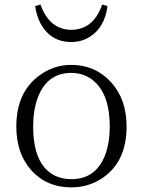

<svg xmlns="http://www.w3.org/2000/svg" viewBox="-20 -811 628 845"><path d="M293.9 13.7Q184.6 13.7 116.2 -63.5Q51.8 -136.7 51.8 -253.9Q51.8 -403.3 151.4 -477.5Q214.8 -525.4 293.9 -525.4Q398.4 -525.4 467.8 -450.2Q537.1 -375 537.1 -253.9Q537.1 -101.6 433.6 -29.3Q371.1 13.7 293.9 13.7ZM293.9 -22.5Q401.4 -22.5 442.4 -127.9Q462.9 -181.6 462.9 -253.9Q462.9 -409.2 377.9 -465.8Q340.8 -490.2 293.9 -490.2Q187.5 -490.2 146.5 -381.8Q126 -328.1 126 -253.9Q126 -82 225.6 -36.1Q256.8 -22.5 293.9 -22.5ZM134.8 -784.2 158.2 -791Q197.3 -680.7 293.9 -679.7Q391.6 -680.7 429.7 -791L453.1 -784.2Q441.4 -691.4 376 -649.4Q338.9 -626 293.9 -626Q204.1 -626 159.2 -706.1Q140.6 -741.2 134.8 -784.2Z"/></svg>

Font: GenYoMin JP Light
Style: Regular
Weight: 300
Version: Version 1.001;PS 1;hotconv 16.6.51;makeotf.lib2.5.65220 DEVE